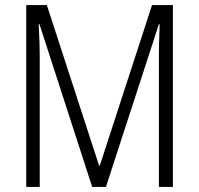

<svg xmlns="http://www.w3.org/2000/svg" viewBox="-20 -734 781 754"><path d="M342 0H396L604 -639H607C605 -583 604 -544 604 -517V0H659V-714H577L372 -84H369L164 -714H83V0H136V-517C136 -545 135 -583 132 -639H135Z"/></svg>

Font: Noto Sans Kannada Condensed Light
Style: Regular
Weight: 300
Width: 3
Designer: Jelle Bosma - Monotype Design Team
Foundry: Monotype Imaging Inc.
Version: Version 2.005